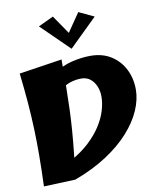

<svg xmlns="http://www.w3.org/2000/svg" viewBox="-109 -1129 1005 1220"><g transform="rotate(-10 394.0 -518.5)"><path d="M114 -542Q187 -635 255.5 -681.5Q324 -728 388 -743Q452 -758 508 -758Q585 -758 640.5 -723Q696 -688 726 -629Q756 -570 756 -497Q756 -433 726 -364Q696 -295 636 -228Q576 -161 486.5 -102.5Q397 -44 278 0L273 -125Q342 -163 391.5 -209Q441 -255 472.5 -304Q504 -353 518.5 -401Q533 -449 533 -491Q533 -528 520 -558.5Q507 -589 483.5 -607.5Q460 -626 426 -626Q396 -626 366 -618Q336 -610 305.5 -590.5Q275 -571 243.5 -535.5Q212 -500 179 -446ZM74 8Q78 -102 78.5 -191Q79 -280 76 -363Q73 -446 66 -533Q59 -620 47 -725L324 -767Q324 -668 323 -590Q322 -512 319.5 -445Q317 -378 312 -311.5Q307 -245 299 -170Q291 -95 278 0ZM317 -1045 413 -905 399 -823 219 -999ZM481 -1045 579 -999 399 -823 385 -905Z"/></g></svg>

Font: Marhey
Style: Bold
Weight: 700
Designer: Nur Syamsi & Bustanul Arifin
Foundry: Namelatype
Version: Version 1.000